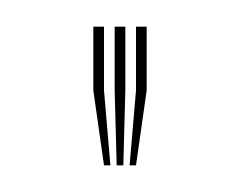

<svg xmlns="http://www.w3.org/2000/svg" viewBox="-20 -820 180 144"><path d="M77.2 -696 82 -752.2V-800H90V-752.2L82 -696ZM58 -696 50 -752.2V-800H58V-752.2L62.8 -696ZM67.5 -696 66 -752.2V-800H74V-752.2L72.5 -696Z"/></svg>

Font: Big Shoulders Inline Text Thin Thin
Style: Regular
Weight: 250
Version: Version 2.002